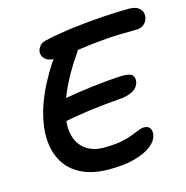

<svg xmlns="http://www.w3.org/2000/svg" viewBox="-106 -810 889 917"><g transform="rotate(-15 339.0 -351.5)"><path d="M325 7Q249 7 196 -16.5Q143 -40 113 -82Q83 -124 74.5 -180Q66 -236 79 -299Q87 -341 103 -384.5Q119 -428 141 -470Q163 -512 188 -551Q211 -585 238 -607.5Q265 -630 295 -630Q308 -630 317 -623Q326 -616 328 -603.5Q330 -591 319 -572Q294 -537 268 -492.5Q242 -448 220.5 -398Q199 -348 188 -293Q177 -236 190 -192.5Q203 -149 238 -124.5Q273 -100 326 -100Q375 -100 409.5 -106.5Q444 -113 467 -122Q490 -131 506 -137.5Q522 -144 533 -144Q555 -144 563.5 -131Q572 -118 568 -97Q563 -69 533 -45.5Q503 -22 451 -7.5Q399 7 325 7ZM176 -267Q153 -262 142 -268Q131 -274 128.5 -287.5Q126 -301 129 -316Q134 -337 155 -353Q176 -369 207 -375Q240 -381 277 -386.5Q314 -392 352.5 -396.5Q391 -401 429 -404.5Q467 -408 501 -409Q536 -409 547.5 -397Q559 -385 555 -363Q548 -334 520.5 -320.5Q493 -307 459 -305Q419 -302 380 -298Q341 -294 304 -289Q267 -284 234.5 -278.5Q202 -273 176 -267ZM213 -570Q176 -570 159.5 -586.5Q143 -603 147 -626Q150 -638 159 -649.5Q168 -661 188 -666Q258 -682 336.5 -691.5Q415 -701 487.5 -705.5Q560 -710 613 -710Q648 -710 665 -692Q682 -674 677 -649Q673 -630 658.5 -617Q644 -604 617 -604Q533 -604 468.5 -599Q404 -594 356 -587Q308 -580 272.5 -575Q237 -570 213 -570Z"/></g></svg>

Font: Shantell Sans Medium
Style: Italic
Weight: 500
Italic angle: -11°
Designer: Stephen Nixon, Anya Danilova, Shantell Martin
Foundry: Arrow Type
Version: Version 1.011;[c5ecc13dd]